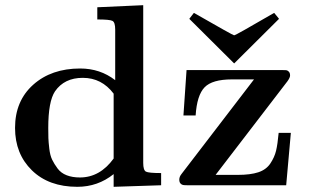

<svg xmlns="http://www.w3.org/2000/svg" viewBox="-20 -714 1190 740"><path d="M710 -641V-642L727 -664H728Q878 -578 882 -578H883Q888 -578 1036 -664H1037L1055 -642V-641L883 -470H882ZM671 -22Q671 -33 680 -44L959 -408H874Q798 -408 768.5 -377.5Q739 -347 734 -269H687L699 -444H1066Q1078 -444 1083 -443.5Q1088 -443 1093 -438Q1098 -433 1098 -423Q1098 -415 1088 -401L811 -40H897Q945 -40 975.5 -50Q1006 -60 1022 -84Q1038 -108 1044 -133Q1050 -158 1054 -202H1101L1083 0H703Q691 0 685.5 -1Q680 -2 675.5 -7Q671 -12 671 -22ZM38 -221Q38 -325 108 -387.5Q178 -450 289 -450Q366 -450 424 -405V-600Q424 -628 413.5 -633.5Q403 -639 355 -639V-686L532 -694V-86Q532 -58 542.5 -52.5Q553 -47 601 -47V0L418 6V-43Q357 6 278 6Q168 6 103 -57.5Q38 -121 38 -221ZM166 -221Q166 -196 166.5 -181.5Q167 -167 170 -141Q173 -115 181 -98.5Q189 -82 202 -64.5Q215 -47 237 -38.5Q259 -30 288 -30Q365 -30 418 -103V-353Q372 -414 299 -414Q228 -414 192 -362Q166 -323 166 -221Z"/></svg>

Font: CMU Serif
Style: Bold
Weight: 700
Version: Version 0.7.0